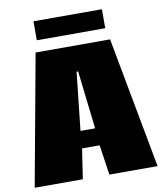

<svg xmlns="http://www.w3.org/2000/svg" viewBox="-101 -1043 959 1124"><g transform="rotate(-10 378.5 -480.5)"><path d="M13.2 0ZM582 -960.9V-848.1H175.3V-960.9ZM381.8 -626.5H372.6L335 -281.2H421.9ZM326.2 -178.7 299.3 0H13.2L155.8 -778.8H598.6L743.7 0H457L430.7 -178.7Z"/></g></svg>

Font: Coda ExtraBold
Style: Regular
Weight: 800
Version: Version 2.001; ttfautohint (v0.8) -r 50 -G 200 -x